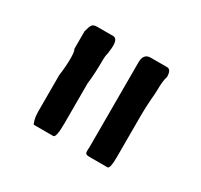

<svg xmlns="http://www.w3.org/2000/svg" viewBox="-80 -850 532 509"><g transform="rotate(30 186.5 -595.5)"><path d="M149 -727Q149 -721 147 -705Q144 -693 144 -683Q144 -638 140 -607V-486Q140 -441 131 -441H72Q70 -441 67 -452.5Q64 -464 64 -477V-589Q68 -618 68 -642Q68 -664 64 -669V-723Q68 -739 72 -744.5Q76 -750 87 -750H136Q149 -750 149 -727ZM314 -727Q309 -714 309 -683Q309 -676 307 -654Q305 -626 305 -607V-477Q305 -441 297 -441H242Q232 -441 230 -444.5Q228 -448 228.5 -454Q229 -460 229 -464V-723Q229 -750 251 -750H301Q314 -750 314 -727Z"/></g></svg>

Font: Barrio
Style: Regular
Weight: 400
Designer: Pablo Cosgaya & Sergio Jimenez
Foundry: Pablo Cosgaya & Sergio Jimenez
Version: Version 1.005